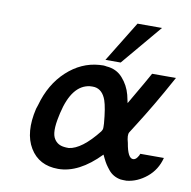

<svg xmlns="http://www.w3.org/2000/svg" viewBox="-79 -768 853 857"><g transform="rotate(10 348.0 -340.0)"><path d="M363 -506 476 -690H587L432 -506ZM96 -237 102 -255Q129 -353 194 -413Q259 -473 340 -479Q360 -481 373 -478Q418 -475 446.5 -443Q475 -411 486 -369L494 -333Q567 -458 579 -481H687Q645 -404 611.5 -347.5Q578 -291 551.5 -249.5Q525 -208 524 -206Q516 -193 526 -158Q537 -91 561 -91Q571 -91 579 -101.5Q587 -112 589 -120H696Q682 -65 640 -30.5Q598 4 549 9Q531 9 522 8Q505 5 491 -3Q477 -11 466.5 -24Q456 -37 449.5 -47Q443 -57 436 -71.5Q429 -86 428 -88Q333 10 239 10Q152 10 111 -58Q70 -126 96 -237ZM205 -237Q203 -227 202 -223Q185 -146 204 -118Q219 -94 250 -91Q256 -90 270 -90Q328 -97 400 -188Q404 -194 406 -200Q407 -204 406 -225Q400 -296 389 -328Q373 -373 337 -378Q327 -379 315 -378Q235 -368 205 -237Z"/></g></svg>

Font: Coval
Style: Medium Italic
Weight: 500
Foundry: Context Ltd
Version: Version 001.000